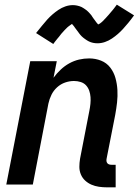

<svg xmlns="http://www.w3.org/2000/svg" viewBox="-20 -793 596 825"><path d="M440 12Q422 12 405 9.5Q388 7 373 0.5Q358 -6 346 -17Q334 -28 327.5 -43.5Q321 -59 321 -76Q321 -93 324 -111L364 -317Q367 -332 368.5 -346.5Q370 -361 369 -375.5Q368 -390 363.5 -403Q359 -416 350 -426Q341 -436 327 -440.5Q313 -445 298 -445Q279 -445 260 -438.5Q241 -432 225.5 -418Q210 -404 201 -385.5Q192 -367 188 -348L121 0H7L110 -530H224L210 -459Q224 -478 241 -494Q258 -510 278 -521Q298 -532 319.5 -537Q341 -542 363 -542Q390 -542 414 -532.5Q438 -523 453.5 -503Q469 -483 476 -458Q483 -433 484.5 -406.5Q486 -380 483 -353Q480 -326 475 -299L438 -111Q437 -106 437.5 -101Q438 -96 441 -92Q444 -88 449 -86.5Q454 -85 459 -85H477V12ZM209 -604 135 -651Q149 -668 160.5 -682.5Q172 -697 183 -709Q194 -721 205.5 -731Q217 -741 231 -750.5Q245 -760 261 -765.5Q277 -771 293 -771Q298 -771 302.5 -770.5Q307 -770 311.5 -769Q316 -768 321 -766.5Q326 -765 330 -763Q334 -761 338 -758.5Q342 -756 345.5 -753.5Q349 -751 353 -748Q357 -745 360 -741.5Q363 -738 366.5 -734.5Q370 -731 372.5 -727.5Q375 -724 377 -720.5Q379 -717 381.5 -714Q384 -711 387.5 -706Q391 -701 394 -697Q397 -693 400 -690Q403 -687 403 -685H398Q398 -686 402 -688Q406 -690 409.5 -692Q413 -694 416.5 -697.5Q420 -701 422 -702.5Q424 -704 425.5 -706Q427 -708 429 -710Q431 -712 433.5 -714.5Q436 -717 438 -719.5Q440 -722 442.5 -724.5Q445 -727 447.5 -730Q450 -733 452.5 -736Q455 -739 458 -742.5Q461 -746 464 -749.5Q467 -753 470 -757Q473 -761 476 -765Q479 -769 482 -773L556 -727Q543 -709 531 -694.5Q519 -680 508.5 -668.5Q498 -657 486.5 -647Q475 -637 461 -627.5Q447 -618 431 -612.5Q415 -607 399 -607Q394 -607 389 -607.5Q384 -608 379.5 -609Q375 -610 370.5 -611.5Q366 -613 362 -615Q358 -617 354 -619.5Q350 -622 346.5 -624.5Q343 -627 339 -630Q335 -633 331.5 -636.5Q328 -640 325 -643.5Q322 -647 319.5 -650.5Q317 -654 314.5 -657.5Q312 -661 309.5 -664Q307 -667 303.5 -672Q300 -677 297.5 -680.5Q295 -684 291.5 -687.5Q288 -691 288 -692Q289 -693 289 -693H290Q291 -693 292.5 -693Q294 -693 293 -692L289 -690Q286 -688 282.5 -685.5Q279 -683 275 -680Q271 -677 269.5 -675.5Q268 -674 266 -672Q264 -670 262 -668Q260 -666 257.5 -663.5Q255 -661 253 -658.5Q251 -656 248.5 -653.5Q246 -651 243.5 -648Q241 -645 238.5 -641.5Q236 -638 233.5 -635Q231 -632 227.5 -628Q224 -624 221.5 -620.5Q219 -617 215.5 -613Q212 -609 209 -604Z"/></svg>

Font: Lode Term
Style: Bold Italic
Weight: 700
Italic angle: -11°
Monospace: yes
Designer: Belleve Invis
Foundry: Belleve Invis
Version: Version 29.2.0